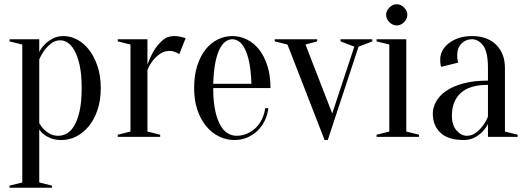

<svg xmlns="http://www.w3.org/2000/svg" viewBox="-20 -645 2485 905"><path d="M85 -435 25 -450V-460H165V-400Q175 -420 192 -437Q206 -451 228 -463Q250 -475 280 -475Q312 -475 343.5 -458.5Q375 -442 399.5 -410.5Q424 -379 439.5 -333.5Q455 -288 455 -230Q455 -172 439.5 -126.5Q424 -81 398 -49.5Q372 -18 339 -1.5Q306 15 270 15Q241 15 221.5 7.5Q202 0 189 -10Q174 -21 165 -35V215L225 230V240H25V230L85 215ZM255 -5Q276 -5 295.5 -16Q315 -27 330.5 -53.5Q346 -80 355.5 -123Q365 -166 365 -230Q365 -294 355.5 -337Q346 -380 331.5 -406Q317 -432 299.5 -443.5Q282 -455 265 -455Q240 -455 222 -441Q204 -427 191 -410Q176 -390 165 -365V-65Q174 -48 187 -35Q198 -24 215 -14.5Q232 -5 255 -5Z M675 -25 735 -10V0H535V-10L595 -25V-435L535 -450V-460H675V-340Q688 -377 706 -407Q722 -433 745 -454Q768 -475 800 -475Q811 -475 821 -473.5Q831 -472 839 -470Q848 -467 855 -465L825 -390Q819 -393 812 -397Q806 -400 797.5 -402.5Q789 -405 780 -405Q754 -405 734 -391Q714 -377 701 -360Q685 -340 675 -315Z M985 -230Q985 -166 994.5 -123Q1004 -80 1019.5 -53.5Q1035 -27 1054.5 -16Q1074 -5 1095 -5Q1121 -5 1144 -15Q1167 -25 1185 -42Q1203 -59 1214.5 -83Q1226 -107 1230 -135H1245Q1241 -103 1227.5 -75.5Q1214 -48 1193 -28Q1172 -8 1144.5 3.5Q1117 15 1085 15Q1047 15 1013 -1.5Q979 -18 952.5 -49.5Q926 -81 910.5 -126.5Q895 -172 895 -230Q895 -290 910 -336Q925 -382 949.5 -412.5Q974 -443 1006.5 -459Q1039 -475 1075 -475Q1111 -475 1143.5 -459Q1176 -443 1200.5 -412.5Q1225 -382 1240 -336Q1255 -290 1255 -230ZM1075 -460Q1060 -460 1045 -450.5Q1030 -441 1017 -417Q1004 -393 995.5 -352.5Q987 -312 985 -250H1165Q1163 -312 1154.5 -352.5Q1146 -393 1133 -417Q1120 -441 1105 -450.5Q1090 -460 1075 -460Z M1335 -435 1275 -450V-460H1475V-450L1420 -435L1546 -110L1650 -425L1585 -450V-460H1735V-450L1670 -425L1525 15H1510Z M1815 -25V-435L1755 -450V-460H1895V-25L1955 -10V0H1755V-10ZM1900 -575Q1900 -556 1884.5 -540.5Q1869 -525 1850 -525Q1831 -525 1815.5 -540.5Q1800 -556 1800 -575Q1800 -594 1815.5 -609.5Q1831 -625 1850 -625Q1869 -625 1884.5 -609.5Q1900 -594 1900 -575Z M2280 -245Q2193 -245 2151.5 -206.5Q2110 -168 2110 -100Q2110 -55 2132 -30Q2154 -5 2180 -5Q2204 -5 2222.5 -19Q2241 -33 2254 -50Q2269 -69 2280 -95ZM2205 -460Q2175 -460 2155 -439.5Q2135 -419 2135 -385Q2135 -377 2135.5 -371Q2136 -365 2137 -360Q2138 -355 2140 -350L2060 -330Q2058 -333 2057 -338Q2056 -343 2055.5 -349Q2055 -355 2055 -365Q2055 -386 2065 -405.5Q2075 -425 2094.5 -440.5Q2114 -456 2141.5 -465.5Q2169 -475 2205 -475Q2277 -475 2318.5 -434Q2360 -393 2360 -325V-25L2420 -10V0H2280V-60Q2269 -39 2252 -22Q2238 -8 2216.5 3.5Q2195 15 2165 15Q2093 15 2056.5 -19Q2020 -53 2020 -110Q2020 -138 2035.5 -166Q2051 -194 2082.5 -216Q2114 -238 2163 -251.5Q2212 -265 2280 -265V-325Q2280 -400 2257.5 -430Q2235 -460 2205 -460Z"/></svg>

Font: Oranienbaum
Style: Regular
Weight: 400
Designer: Oleg Pospelov and Jovanny Lemonad
Foundry: Oleg Pospelov and jovanny Lemonad
Version: Version 1.001; ttfautohint (v0.91) -l 8 -r 50 -G 200 -x 0 -w